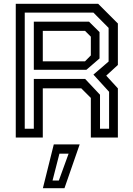

<svg xmlns="http://www.w3.org/2000/svg" viewBox="-20 -720 694 1005"><path d="M62.5 0V-700H494L597 -597V-380L536 -324L597 -257.5V0H455.5V-207.5L405.5 -257.5H204V0ZM109.5 -46H157V-307H425.5L503.5 -224V-46H551V-239.5L469 -329.5L548.5 -398V-574L469 -654H109.5ZM204 -399H425L455.5 -430V-528L425 -558.5H204ZM157 -354.5V-606.5H446L501 -552V-414L432 -354.5ZM204.5 265 261.5 36H397L317.5 265ZM255 225H288L339 84.5H291Z"/></svg>

Font: Tourney Thin Medium
Style: Regular
Weight: 500
Version: Version 1.015